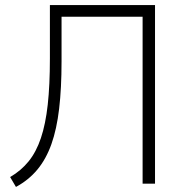

<svg xmlns="http://www.w3.org/2000/svg" viewBox="-20 -725 743 758"><path d="M43 13 20 -26Q63 -51 93 -88Q123 -125 141.5 -180Q160 -235 168.5 -312Q177 -389 177 -494V-705H592V0H543V-659H223V-483Q223 -377 213.5 -296Q204 -215 183 -156Q162 -97 127.5 -55.5Q93 -14 43 13Z"/></svg>

Font: Nunito Sans 7pt SemiCondensed ExtraLight
Style: Regular
Weight: 250
Width: 4
Designer: Vernon Adams
Foundry: Vernon Adams
Version: Version 3.101;gftools[0.9.27]